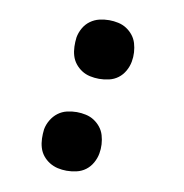

<svg xmlns="http://www.w3.org/2000/svg" viewBox="-66 -591 632 661"><g transform="rotate(10 250.0 -260.0)"><path d="M264 -323Q248 -323 232 -326.5Q216 -330 203 -338.5Q190 -347 180.5 -359Q171 -371 166.5 -386Q162 -401 161.5 -417.5Q161 -434 163 -450Q166 -467 175 -483Q184 -499 198.5 -509.5Q213 -520 230 -524Q247 -528 264 -528Q280 -528 296 -524.5Q312 -521 325 -512.5Q338 -504 347.5 -492Q357 -480 361.5 -465Q366 -450 367 -433.5Q368 -417 365 -401Q362 -384 353 -368Q344 -352 330 -341.5Q316 -331 298.5 -327Q281 -323 264 -323ZM209 8Q193 8 177.5 4.5Q162 1 148.5 -7.5Q135 -16 125.5 -28Q116 -40 111.5 -55Q107 -70 106.5 -86.5Q106 -103 108 -119Q111 -136 120.5 -152Q130 -168 144 -178.5Q158 -189 175 -193Q192 -197 209 -197Q225 -197 241 -193.5Q257 -190 270 -181.5Q283 -173 292.5 -161Q302 -149 306.5 -134Q311 -119 312 -102.5Q313 -86 310 -70Q307 -53 298 -37Q289 -21 275 -10.5Q261 0 243.5 4Q226 8 209 8Z"/></g></svg>

Font: Iosevka SS18 Extrabold
Style: Italic
Weight: 800
Italic angle: -9°
Monospace: yes
Designer: Belleve Invis
Foundry: Belleve Invis
Version: Version 25.1.1; ttfautohint (v1.8.4)